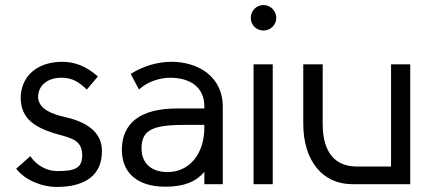

<svg xmlns="http://www.w3.org/2000/svg" viewBox="-20 -730 1712 761"><path d="M368 -427C320 -469 275 -485 227 -485C126 -485 62 -427 62 -340C64 -261 115 -224 211 -197C272 -181 306 -170 306 -112C304 -63 277 -52 207 -52C167 -52 127 -72 100 -111L44 -61C82 -14 148 11 204 11C326 11 384 -42 384 -130V-132C384 -211 317 -248 238 -266C185 -278 134 -297 131 -344C131 -394 171 -422 224 -422C267 -422 294 -404 324 -375Z M863 -306C863 -432 759 -485 660 -485C609 -485 552 -471 498 -437L531 -375C567 -410 619 -421 652 -422C740 -422 790 -380 790 -308V-300H680C538 -300 463 -243 463 -136C463 -42 528 10 635 10C712 10 758 -11 790 -49V0H863ZM790 -235V-225C790 -120 731 -48 644 -48C579 -48 541 -84 541 -141C541 -213 581 -235 711 -235Z M1024 -710C996 -710 974 -687 974 -659C974 -631 996 -609 1024 -609C1052 -609 1075 -631 1075 -659C1075 -687 1052 -710 1024 -710ZM985 -475V0H1061V-475Z M1182 -475V-240C1182 -91 1260 0 1376 0H1606V-475H1530V-70H1394C1310 -70 1259 -124 1259 -238V-475Z"/></svg>

Font: Mint Spirit
Style: Regular
Weight: 400
Designer: HARENDAL Hirwen
Foundry: Arkandis Digital Foundry.
Version: Version 1.004;FFEdit